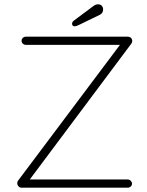

<svg xmlns="http://www.w3.org/2000/svg" viewBox="-20 -870 683 890"><path d="M592 -19Q592 -11 586 -5.5Q580 0 572 0H80Q71 0 65.5 -6.5Q60 -13 60 -21Q60 -28 64 -33L536 -662H100Q92 -662 86 -667.5Q80 -673 80 -681Q80 -689 86 -694.5Q92 -700 100 -700H570Q582 -700 587.5 -694Q593 -688 593 -680Q593 -673 589 -668L118 -38H572Q580 -38 586 -32Q592 -26 592 -19ZM314 -760Q314 -768 323 -775L413 -842Q423 -850 435 -850Q446 -850 452 -843Q458 -836 458 -826Q458 -810 444 -802L347 -755Q333 -748 326 -748Q320 -748 317 -751.5Q314 -755 314 -760Z"/></svg>

Font: Quicksand Light
Style: Regular
Weight: 300
Designer: Andrew Paglinawan
Foundry: Andrew Paglinawan
Version: Version 3.000